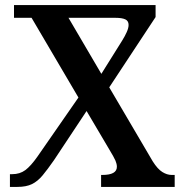

<svg xmlns="http://www.w3.org/2000/svg" viewBox="-20 -734 716 754"><path d="M19 0V-50H28Q58 -50 79.5 -66Q101 -82 127 -119L288 -351L104 -664H35V-714H591V-667L409 -391L580 -100Q599 -70 617.5 -58.5Q636 -47 654 -47H666V0H377V-47H382Q439 -47 439 -79Q439 -90 433.5 -103Q428 -116 408 -149L320 -298L192 -105Q167 -69 147.5 -45.5Q128 -22 105.5 -11Q83 0 48 0ZM378 -444 460 -575Q470 -591 477.5 -607.5Q485 -624 485 -636Q485 -652 472 -658Q459 -664 434 -664H249Z"/></svg>

Font: Noto Serif Georgian SemiCondensed SemiBold
Style: Regular
Weight: 600
Width: 4
Designer: Monotype Design Team, Akaki Razmadze
Foundry: Google LLC
Version: Version 2.003; ttfautohint (v1.8.4.7-5d5b)